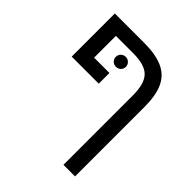

<svg xmlns="http://www.w3.org/2000/svg" viewBox="-215 -732 1054 1054"><g transform="rotate(45 311.5 -205.5)"><path d="M292 -599Q382 -599 437.5 -574Q493 -549 518 -494.5Q543 -440 543 -351V188H453V-352Q453 -442 416.5 -479Q380 -516 291 -516H156V-347H275V-264H65V-599ZM237 -434Q237 -451 248.5 -462Q260 -473 276 -473Q292 -473 303.5 -462Q315 -451 315 -434Q315 -418 303.5 -407Q292 -396 276 -396Q260 -396 248.5 -407Q237 -418 237 -434Z"/></g></svg>

Font: Noto Sans Hebrew Droid
Style: Regular
Weight: 400
Designer: Monotype Design Team
Foundry: Monotype Imaging Inc.
Version: Version 1.100